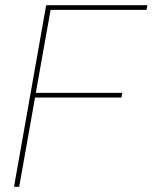

<svg xmlns="http://www.w3.org/2000/svg" viewBox="-20 -720 588 740"><path d="M34 0 158 -700H548L545 -682H175L118 -362H451L448 -344H115L54 0Z"/></svg>

Font: DM Sans 17pt Thin
Style: Italic
Weight: 250
Italic angle: -10°
Version: Version 4.004;gftools[0.9.30]